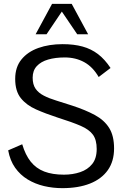

<svg xmlns="http://www.w3.org/2000/svg" viewBox="-20 -955 637 987"><path d="M300.3 12.2Q252 12.2 206.3 1.5Q160.6 -9.3 122.3 -32.5Q84 -55.7 57.9 -92.5Q31.7 -129.4 22 -182.1L94.2 -213.4Q110.4 -158.7 137.9 -124Q165.5 -89.4 207.5 -73.2Q249.5 -57.1 308.6 -57.1Q354 -57.1 392.3 -70.1Q430.7 -83 453.9 -111.8Q477.1 -140.6 477.1 -189Q477.1 -235.8 457.8 -262.5Q438.5 -289.1 394.8 -308.1Q351.1 -327.1 276.4 -350.6Q214.8 -370.6 165.3 -392.6Q115.7 -414.6 86.9 -450.7Q58.1 -486.8 58.1 -549.3Q58.1 -609.9 90.3 -649.4Q122.6 -689 177.5 -708.5Q232.4 -728 301.8 -728Q359.9 -728 404.3 -715.8Q448.7 -703.6 483.9 -676.8Q519 -649.9 548.3 -605.5L487.3 -559.1Q457.5 -610.8 413.3 -635.3Q369.1 -659.7 313 -659.7Q264.6 -659.7 227.5 -648.9Q190.4 -638.2 169.2 -615.2Q147.9 -592.3 147.9 -555.7Q147.9 -520.5 162.8 -499Q177.7 -477.5 205.1 -463.4Q232.4 -449.2 269.5 -438Q306.6 -426.8 351.1 -412.1Q419.9 -389.6 468 -363.5Q516.1 -337.4 541.3 -297.1Q566.4 -256.8 566.4 -191.9Q566.4 -126 534.4 -80.6Q502.4 -35.2 442.9 -11.5Q383.3 12.2 300.3 12.2ZM163.1 -778.8 247.6 -935.1H348.6L433.1 -778.8H377L297.9 -895.5L219.2 -778.8Z"/></svg>

Font: Pontano Sans
Style: Regular
Weight: 400
Designer: Vernon Adams
Foundry: Vernon Adams
Version: Version 2.001